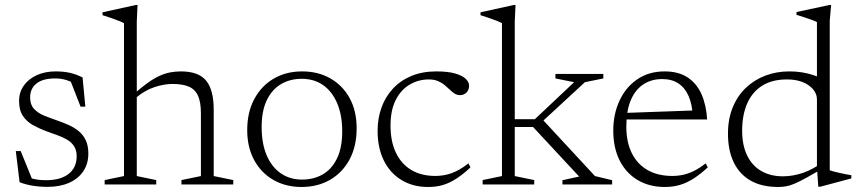

<svg xmlns="http://www.w3.org/2000/svg" viewBox="-20 -735 3422 765"><path d="M201.5 -450.5Q233.5 -450.5 258 -445Q282.5 -439.5 309 -426.5L320 -310H301L255 -428L292 -392Q266.5 -409 245.2 -415.8Q224 -422.5 200.5 -422.5Q150.5 -422.5 125.2 -402.2Q100 -382 100 -346.5Q100 -318 115.5 -301.2Q131 -284.5 156.2 -274.2Q181.5 -264 210.5 -254Q232 -246.5 253.5 -237Q275 -227.5 292.8 -213.2Q310.5 -199 321.2 -177.2Q332 -155.5 332 -123Q332 -82.5 311.8 -52.5Q291.5 -22.5 255 -6.5Q218.5 9.5 170 9.5Q137.5 9.5 109.2 4.8Q81 0 58 -9L43 -133H62.5L113.5 -7.5L71 -37.5Q85.5 -30.5 100.5 -25.8Q115.5 -21 131 -19Q146.5 -17 163 -17Q221.5 -17 253.5 -42.2Q285.5 -67.5 285.5 -112.5Q285.5 -137 274.8 -153Q264 -169 246.2 -179.2Q228.5 -189.5 206.8 -197Q185 -204.5 163.5 -212.5Q134.5 -223.5 110.2 -237.2Q86 -251 71 -273.5Q56 -296 56 -333Q56 -367.5 74.8 -394Q93.5 -420.5 126.5 -435.5Q159.5 -450.5 201.5 -450.5Z M703 -17.5 780.5 -33.5V-283.5Q780.5 -326.5 769.5 -352.2Q758.5 -378 733.8 -389.2Q709 -400.5 667 -400.5Q633.5 -400.5 595.2 -387.8Q557 -375 521.5 -345.5L508 -355.5Q541 -385 567 -403.8Q593 -422.5 615 -432.5Q637 -442.5 657.8 -446.5Q678.5 -450.5 701 -450.5Q771 -450.5 801.2 -413.8Q831.5 -377 831.5 -298V-33.5L909.5 -17.5V0H703ZM602.5 0H397V-17.5L474 -33.5V-642.5Q467.5 -646.5 454.8 -651.5Q442 -656.5 425 -662.5Q408 -668.5 388.5 -674.5V-686L520.5 -715H528L525 -649.5V-33.5L602.5 -17.5Z M1183.5 -19.5Q1230 -19.5 1266 -40.2Q1302 -61 1322.8 -103.8Q1343.5 -146.5 1343.5 -211.5Q1343.5 -276.5 1323.5 -323.5Q1303.5 -370.5 1267.5 -395.8Q1231.5 -421 1182 -421Q1136 -421 1100 -400Q1064 -379 1043.2 -336.2Q1022.5 -293.5 1022.5 -228.5Q1022.5 -164 1042.2 -117Q1062 -70 1098.2 -44.8Q1134.5 -19.5 1183.5 -19.5ZM1181.5 10Q1118.5 10 1069.5 -18Q1020.5 -46 992.8 -97Q965 -148 965 -216.5Q965 -287.5 993 -340Q1021 -392.5 1070.2 -421.5Q1119.5 -450.5 1184 -450.5Q1247.5 -450.5 1296.5 -422.5Q1345.5 -394.5 1373.2 -343.8Q1401 -293 1401 -224Q1401 -152.5 1373 -100Q1345 -47.5 1295.5 -18.8Q1246 10 1181.5 10Z M1718.5 -450.5Q1765.5 -450.5 1794.2 -442Q1823 -433.5 1836 -420.5Q1849 -407.5 1849 -394Q1849 -383 1844.5 -374.5Q1840 -366 1831.8 -361Q1823.5 -356 1812.5 -356Q1801 -356 1791.2 -362.2Q1781.5 -368.5 1772 -377.8Q1762.5 -387 1751 -396.5Q1739.5 -406 1724.5 -412.2Q1709.5 -418.5 1688.5 -418.5Q1647.5 -418.5 1612.8 -398.2Q1578 -378 1557 -337.2Q1536 -296.5 1536 -234.5Q1536 -171.5 1557.5 -126.5Q1579 -81.5 1618.8 -57.8Q1658.5 -34 1714.5 -34Q1749 -34 1780 -45.2Q1811 -56.5 1846.5 -84L1854.5 -68Q1825.5 -41 1799.2 -23.8Q1773 -6.5 1745.8 1.8Q1718.5 10 1686 10Q1625 10 1579.5 -17.8Q1534 -45.5 1509.2 -95.8Q1484.5 -146 1484.5 -213.5Q1484.5 -263 1499.8 -305.8Q1515 -348.5 1544.8 -381Q1574.5 -413.5 1618.2 -432Q1662 -450.5 1718.5 -450.5Z M2134 -244.5 2137.5 -263.5 2350.5 -33.5 2419 -17V0H2221V-17L2287.5 -31.5L2104 -229H2019V-260H2111L2267.5 -407.5L2193 -422.5V-440.5H2384V-422.5L2310.5 -407.5ZM2031 -33.5 2108.5 -17.5V0H1903V-17.5L1980 -33.5V-642.5Q1973.5 -646.5 1960.8 -651.5Q1948 -656.5 1931 -662.5Q1914 -668.5 1894.5 -674.5V-686L2026.5 -715H2034L2031 -649.5Z M2628 -450.5Q2683.5 -450.5 2719.8 -426.5Q2756 -402.5 2775 -359.8Q2794 -317 2797.5 -259H2468.5L2468 -285L2761.5 -295.5L2740 -275.5Q2737.5 -321 2723.2 -353.2Q2709 -385.5 2682.8 -402.8Q2656.5 -420 2618.5 -420Q2575 -420 2542.8 -398.5Q2510.5 -377 2493 -335Q2475.5 -293 2475.5 -231Q2475.5 -168.5 2497.5 -124.5Q2519.5 -80.5 2560.5 -57.2Q2601.5 -34 2658.5 -34Q2682 -34 2703.8 -39Q2725.5 -44 2747 -55Q2768.5 -66 2792 -84L2800 -68Q2770.5 -41 2743.8 -23.8Q2717 -6.5 2689.2 1.8Q2661.5 10 2629 10Q2567 10 2520.8 -17.5Q2474.5 -45 2449 -95.5Q2423.5 -146 2423.5 -214.5Q2423.5 -280.5 2448.5 -334.2Q2473.5 -388 2519.5 -419.2Q2565.5 -450.5 2628 -450.5Z M3235 -338.5Q3235 -371.5 3202 -395Q3169 -418.5 3115 -418.5Q3057 -418.5 3017.2 -393.8Q2977.5 -369 2957.2 -323Q2937 -277 2937 -214Q2937 -156.5 2956.8 -115.8Q2976.5 -75 3013 -53.8Q3049.5 -32.5 3099.5 -32.5Q3139 -32.5 3179.2 -46.2Q3219.5 -60 3263.5 -92V-67.5Q3221.5 -42.5 3193.5 -27Q3165.5 -11.5 3146.5 -3.5Q3127.5 4.5 3112.5 7.2Q3097.5 10 3081 10Q3015.5 10 2971 -15.2Q2926.5 -40.5 2903.5 -88.2Q2880.5 -136 2880.5 -202.5Q2880.5 -261 2899.5 -307.2Q2918.5 -353.5 2952 -385.2Q2985.5 -417 3029.8 -433.8Q3074 -450.5 3125 -450.5Q3151 -450.5 3173.8 -447Q3196.5 -443.5 3219.5 -436.2Q3242.5 -429 3270 -415.5L3235 -383.5V-647Q3229 -650.5 3215.2 -655.5Q3201.5 -660.5 3184.8 -666Q3168 -671.5 3153.5 -676V-687L3284 -715H3291.5L3286 -652.5V-56.5Q3290.5 -54.5 3301.2 -51.8Q3312 -49 3325.5 -46Q3339 -43 3351.5 -40.5Q3364 -38 3372 -37V-24L3248 9H3240.5L3235 -66Z"/></svg>

Font: Newsreader 16pt 16pt Light
Style: Regular
Weight: 300
Version: Version 1.003